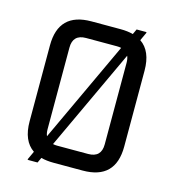

<svg xmlns="http://www.w3.org/2000/svg" viewBox="-114 -852 877 967"><g transform="rotate(15 324.5 -369.0)"><path d="M400.4 0H249Q211.9 0 183.1 -7.8L170.4 19.5H122.1L117.7 17.6L138.7 -27.8Q78.1 -68.8 78.1 -170.9V-566.4Q78.1 -737.3 249 -737.3H400.4Q437.5 -737.3 466.3 -729.5L479 -756.8H527.3L531.7 -754.9L510.7 -709.5Q571.3 -668.5 571.3 -566.4V-170.9Q571.3 0 400.4 0ZM244.1 -87.9H405.3Q473.6 -87.9 473.6 -156.2V-581.1Q473.6 -602.1 467.3 -616.7L221.7 -90.3Q231.9 -87.9 244.1 -87.9ZM182.1 -120.6 427.7 -647Q417.5 -649.4 405.3 -649.4H244.1Q175.8 -649.4 175.8 -581.1V-156.2Q175.8 -135.3 182.1 -120.6Z"/></g></svg>

Font: Nova Square
Style: Book
Weight: 400
Designer: Wojciech Kalinowski "wmk69" (wmk69@o2.pl)
Foundry: Wojciech Kalinowski "wmk69" (wmk69@o2.pl)
Version: Version 3.1.0; 2021-05-23